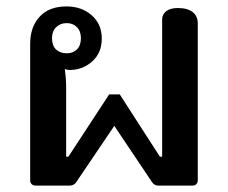

<svg xmlns="http://www.w3.org/2000/svg" viewBox="-20 -578 711 598"><path d="M74 -17V-442Q74 -494 103.5 -526Q133 -558 187 -558Q234 -558 265.5 -530.5Q297 -503 297 -458Q297 -413 267 -386.5Q237 -360 197 -360Q190 -360 182 -363Q186 -331 186 -313V-90H193L320 -284H353L478 -90H485V-517Q485 -533 497.5 -543Q510 -553 534 -553Q564 -553 580 -540.5Q596 -528 596 -505V-17Q596 -9 591.5 -4.5Q587 0 580 0H473Q461 0 454 -10L336 -186L217 -10Q210 0 197 0H91Q83 0 78.5 -4.5Q74 -9 74 -17ZM232 -459Q232 -481 219.5 -493.5Q207 -506 188 -506Q168 -506 155 -493.5Q142 -481 142 -459Q142 -436 154.5 -424Q167 -412 188 -412Q207 -412 219.5 -424Q232 -436 232 -459Z"/></svg>

Font: MaitreeSemiBold
Style: Regular
Weight: 600
Designer: CadsonDemak Team
Foundry: CadsonDemak
Version: Version 1.000